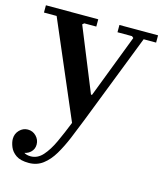

<svg xmlns="http://www.w3.org/2000/svg" viewBox="-122 -551 759 893"><g transform="rotate(15 258.0 -104.5)"><path d="M247 28 49 -434H-12V-469H240V-434H182L174 -427L298 -122H303L420 -427L412 -434H342V-469H528V-434H468L299 0ZM100 260Q60 260 38.5 245Q17 230 8.5 209Q0 188 0 171Q0 146 17 128.5Q34 111 57 111Q81 111 97.5 128Q114 145 114 168Q114 191 97.5 206Q81 221 57 221Q42 221 32.5 213Q23 205 18.5 194Q14 183 14 171H44Q44 183 49.5 196.5Q55 210 67.5 219Q80 228 101 228Q134 228 159 200Q184 172 205 126.5Q226 81 247 28L299 0Q280 49 260.5 95.5Q241 142 219 179Q197 216 168 238Q139 260 100 260Z"/></g></svg>

Font: Brygada 1918 SemiBold
Style: Regular
Weight: 600
Designer: Mateusz Machalski | Borys Kosmynka | Przemek Hoffer
Foundry: NIEPODLEGLA 2018
Version: Version 3.006